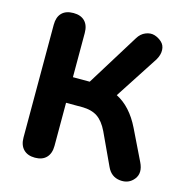

<svg xmlns="http://www.w3.org/2000/svg" viewBox="-106 -816 907 927"><g transform="rotate(15 347.5 -352.5)"><path d="M71 -71V-635Q71 -673 91 -693.5Q111 -714 149 -714Q186 -714 206 -693.5Q226 -673 226 -635V-414H310L471 -674Q486 -699 509.5 -708.5Q533 -718 553.5 -712Q574 -706 590.5 -691Q607 -676 608 -652Q609 -628 594 -602L453 -385Q526 -348 572 -254L646 -102Q670 -53 644 -20Q618 13 573.5 8Q529 3 509 -41L435 -200Q413 -246 383 -266Q353 -286 305 -286H226V-71Q226 -33 206 -12Q186 9 149 9Q112 9 91.5 -12Q71 -33 71 -71Z"/></g></svg>

Font: Nunito ExtraBold
Style: Regular
Weight: 800
Designer: Vernon Adams
Foundry: Vernon Adams
Version: Version 3.602